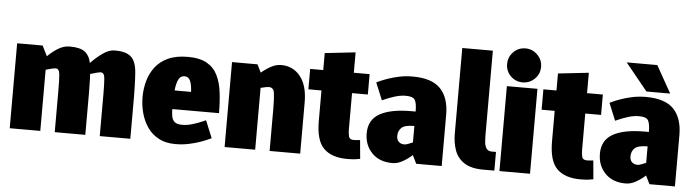

<svg xmlns="http://www.w3.org/2000/svg" viewBox="-46 -924 4078 1126"><g transform="rotate(5 1993.0 -361.0)"><path d="M215 -440V-439Q242 -467 275.5 -487.5Q309 -508 344 -508H345Q407 -508 434.5 -486Q462 -464 470 -422Q501 -455 538 -481.5Q575 -508 609 -508Q659 -508 686 -494.5Q713 -481 725 -454.5Q737 -428 740 -390Q743 -352 744 -302L745 -250V0H565V-250Q565 -308 562 -340.5Q559 -373 539 -373Q531 -373 514 -368.5Q497 -364 477 -358Q478 -345 478.5 -331Q479 -317 479 -302L480 -250V0H300V-250Q300 -308 297 -340.5Q294 -373 274 -373Q264 -373 248 -369Q232 -365 215 -360V0H35V-500H185Z M1010 8Q953 8 912 -14Q871 -36 845.5 -73Q820 -110 807.5 -156Q795 -202 795 -250Q795 -298 807.5 -344Q820 -390 848 -427Q876 -464 923 -486Q970 -508 1040 -508Q1110 -508 1152 -484Q1194 -460 1215 -417Q1236 -374 1243 -317Q1250 -260 1250 -195H975Q975 -170 979 -150.5Q983 -131 996.5 -119.5Q1010 -108 1040 -108Q1071 -108 1103 -118Q1135 -128 1156.5 -137.5Q1178 -147 1178 -147L1220 -45Q1220 -45 1203 -37Q1186 -29 1156.5 -18.5Q1127 -8 1089.5 0Q1052 8 1010 8ZM1030 -393Q1006 -393 994.5 -369.5Q983 -346 979 -305H1076Q1074 -346 1064 -369.5Q1054 -393 1030 -393Z M1745 0H1565V-250Q1565 -308 1560.5 -340.5Q1556 -373 1529 -373Q1521 -373 1508 -370.5Q1495 -368 1480 -364V0H1300V-500H1450L1473 -453Q1500 -476 1529.5 -492Q1559 -508 1589 -508H1590Q1659 -508 1702 -454.5Q1745 -401 1745 -302Z M2088 -110 2098 0Q2084 3 2066.5 5Q2049 7 2021 7Q1931 7 1884 -39Q1837 -85 1837 -200V-380H1760V-500H1837V-600L2017 -620V-500H2110V-380H2017V-167Q2017 -144 2021.5 -125.5Q2026 -107 2051 -107Q2060 -107 2068.5 -108Q2077 -109 2088 -110Z M2303 -153Q2303 -130 2316 -118.5Q2329 -107 2348 -107Q2356 -107 2369 -111.5Q2382 -116 2398 -123V-220Q2342 -220 2322.5 -201.5Q2303 -183 2303 -153ZM2288 8Q2211 8 2167 -38Q2123 -84 2123 -153Q2123 -233 2187.5 -269Q2252 -305 2373 -305H2398Q2398 -354 2386.5 -373Q2375 -392 2333 -392Q2302 -392 2270 -382Q2238 -372 2216.5 -362.5Q2195 -353 2195 -353L2153 -455Q2153 -455 2170 -463Q2187 -471 2216.5 -481.5Q2246 -492 2283.5 -500Q2321 -508 2363 -508Q2477 -508 2527.5 -454.5Q2578 -401 2578 -302V0H2428L2404 -49Q2377 -25 2347.5 -8.5Q2318 8 2288 8Z M2863 -110H2888V0H2823Q2751 0 2710.5 -26.5Q2670 -53 2654 -97.5Q2638 -142 2638 -196V-700H2818V-196Q2818 -181 2820 -160.5Q2822 -140 2831.5 -125Q2841 -110 2863 -110Z M3008 -530Q2966 -530 2937 -559Q2908 -588 2908 -630Q2908 -671 2937 -700.5Q2966 -730 3008 -730Q3049 -730 3078.5 -700.5Q3108 -671 3108 -630Q3108 -588 3078.5 -559Q3049 -530 3008 -530ZM2918 0V-500H3098V0Z M3461 -110 3471 0Q3457 3 3439.5 5Q3422 7 3394 7Q3304 7 3257 -39Q3210 -85 3210 -200V-380H3133V-500H3210V-600L3390 -620V-500H3483V-380H3390V-167Q3390 -144 3394.5 -125.5Q3399 -107 3424 -107Q3433 -107 3441.5 -108Q3450 -109 3461 -110Z M3676 -153Q3676 -130 3689 -118.5Q3702 -107 3721 -107Q3729 -107 3742 -111.5Q3755 -116 3771 -123V-220Q3715 -220 3695.5 -201.5Q3676 -183 3676 -153ZM3661 8Q3584 8 3540 -38Q3496 -84 3496 -153Q3496 -233 3560.5 -269Q3625 -305 3746 -305H3771Q3771 -354 3759.5 -373Q3748 -392 3706 -392Q3675 -392 3643 -382Q3611 -372 3589.5 -362.5Q3568 -353 3568 -353L3526 -455Q3526 -455 3543 -463Q3560 -471 3589.5 -481.5Q3619 -492 3656.5 -500Q3694 -508 3736 -508Q3850 -508 3900.5 -454.5Q3951 -401 3951 -302V0H3801L3777 -49Q3750 -25 3720.5 -8.5Q3691 8 3661 8ZM3606 -700H3786L3876 -540H3736Z"/></g></svg>

Font: Epunda Sans Black
Style: Regular
Weight: 900
Designer: Simon Atzbach
Foundry: typofactur
Version: Version 2.204; ttfautohint (v1.8.4.7-5d5b)